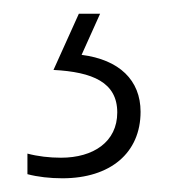

<svg xmlns="http://www.w3.org/2000/svg" viewBox="-20 -113 254 280"><path d="M185 50C185 4 154 -26 99 -33L126 -93H95L58 -11C115 -8 151 7 151 51C151 94 116 117 69 117C52 117 35 115 20 111V141C35 145 53 147 71 147C141 147 185 110 185 50Z"/></svg>

Font: Noto Sans Kannada UI Condensed ExtraLight
Style: Regular
Weight: 200
Width: 3
Designer: Jelle Bosma - Monotype Design Team
Foundry: Monotype Imaging Inc.
Version: Version 2.005